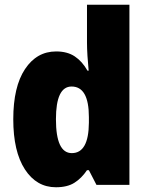

<svg xmlns="http://www.w3.org/2000/svg" viewBox="-20 -780 624 810"><path d="M216 -277Q216 -415 282 -415Q355 -415 355 -286V-262Q354 -134 283 -134Q216 -134 216 -277ZM347 -62H355L387 0H526V-760H347V-601Q347 -576 349 -544Q351 -512 354 -482H349Q327 -521 295.5 -542Q264 -563 217 -563Q135 -563 85.5 -488.5Q36 -414 36 -277Q36 -141 85 -65.5Q134 10 216 10Q264 10 294 -9Q324 -28 347 -62Z"/></svg>

Font: Noto Sans UI SemiCondensed Black
Style: Regular
Weight: 900
Width: 4
Designer: Monotype Design Team
Foundry: Monotype Imaging Inc.
Version: 1.001